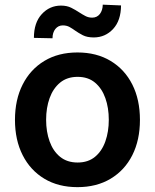

<svg xmlns="http://www.w3.org/2000/svg" viewBox="-20 -772 648 803"><path d="M304 10.7Q224.1 10.7 165.5 -24.5Q106.9 -59.7 74.8 -123Q42.6 -186.4 42.6 -270.6Q42.6 -355.1 74.8 -418.5Q106.9 -481.9 165.5 -517.2Q224.1 -552.6 304 -552.6Q383.9 -552.6 442.6 -517.2Q501.4 -481.9 533.4 -418.5Q565.3 -355.1 565.3 -270.6Q565.3 -186.4 533.4 -123Q501.4 -59.7 442.6 -24.5Q383.9 10.7 304 10.7ZM304.7 -92.3Q348.4 -92.3 377.3 -116.1Q406.2 -139.9 420.6 -180.6Q435 -221.2 435 -271Q435 -321 420.6 -361.7Q406.2 -402.3 377.3 -426.5Q348.4 -450.6 304.7 -450.6Q260.7 -450.6 231.4 -426.5Q202.1 -402.3 187.5 -361.7Q172.9 -321 172.9 -271Q172.9 -221.2 187.5 -180.6Q202.1 -139.9 231.4 -116.1Q260.7 -92.3 304.7 -92.3ZM199.6 -611.9 121.8 -613.6Q121.8 -677.2 154.7 -712.9Q187.5 -748.6 235.1 -748.6Q259.9 -748.6 277.9 -739.5Q295.8 -730.5 311.4 -720.2Q324.6 -711.6 337.4 -704.9Q350.1 -698.2 365.4 -698.2Q385.7 -698.2 397.5 -713.4Q409.4 -728.7 409.8 -752.5L486.2 -749.3Q485.8 -686.1 453.1 -650.9Q420.5 -615.8 372.9 -615.4Q344.5 -615.4 326.5 -624.6Q308.6 -633.9 294 -644.2Q282.3 -652.7 270.4 -659.3Q258.5 -665.8 242.5 -665.8Q223.7 -665.8 211.6 -650.9Q199.6 -636 199.6 -611.9Z"/></svg>

Font: Linik Sans SemiBold
Style: Regular
Weight: 600
Designer: Rasmus Andersson (font), Cristiano Sobral (main changes)
Foundry: rsms
Version: Version 3.018;June 1, 2022;FontCreator 14.0.0.2814 64-bit; t